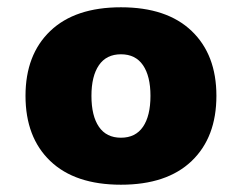

<svg xmlns="http://www.w3.org/2000/svg" viewBox="-20 -607 664 527"><path d="M574 -344Q574 -230 506 -165Q438 -100 312 -100Q186 -100 118 -165Q50 -230 50 -344Q50 -457 118 -522Q186 -587 312 -587Q438 -587 506 -522Q574 -457 574 -344ZM231 -344Q231 -289 251.5 -259Q272 -229 312 -229Q352 -229 372.5 -259Q393 -289 393 -344Q393 -398 372.5 -428Q352 -458 312 -458Q272 -458 251.5 -428Q231 -398 231 -344Z"/></svg>

Font: FiraGO Heavy
Style: Regular
Weight: 900
Designer: bBox Type
Foundry: bBox Type GmbH
Version: Version 1.001